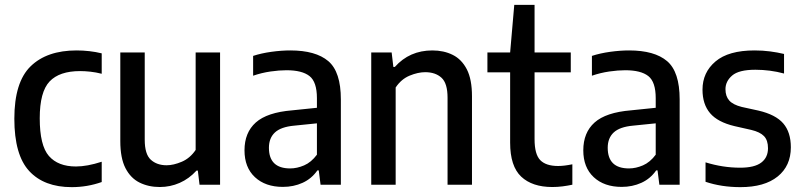

<svg xmlns="http://www.w3.org/2000/svg" viewBox="-20 -760 3301 790"><path d="M275 10Q161.5 10 100.2 -56.2Q39 -122.5 39 -271.5Q39 -422 106 -487.2Q173 -552.5 295 -552.5Q321.5 -552.5 347.8 -549.5Q374 -546.5 398.5 -540.5V-456.5Q375 -462.5 352.2 -465Q329.5 -467.5 309.5 -467.5Q224.5 -467.5 184 -424.8Q143.5 -382 143.5 -273.5Q143.5 -161.5 181.2 -118.2Q219 -75 292.5 -75Q338.5 -75 398.5 -94.5V-11Q339 10 275 10Z M637.5 9.5Q591 9.5 554.2 -8.8Q517.5 -27 496.2 -68.2Q475 -109.5 475 -179.5V-544H575.5V-185Q575.5 -125.5 600.5 -102.8Q625.5 -80 665.5 -80Q694 -80 728 -94.5Q762 -109 785 -143V-544H885.5V0H801L794 -58H788.5Q758 -24.5 719.2 -7.5Q680.5 9.5 637.5 9.5Z M1144 9Q1072 9 1029 -31Q986 -71 986 -141.5Q986 -214.5 1032.5 -256Q1079 -297.5 1182 -306L1284 -316.5V-356Q1284 -423 1253.5 -447Q1223 -471 1158.5 -471Q1129 -471 1092.8 -465.8Q1056.5 -460.5 1021.5 -448.5V-530Q1055 -541 1096.5 -546.8Q1138 -552.5 1174.5 -552.5Q1279 -552.5 1330.8 -508.5Q1382.5 -464.5 1382.5 -351V0H1299L1291.5 -59H1286Q1262 -24.5 1225 -7.8Q1188 9 1144 9ZM1086.5 -152Q1086.5 -67 1174 -67Q1202 -67 1231.2 -79.5Q1260.5 -92 1284 -123.5V-252.5L1190.5 -243Q1136 -238 1111.2 -215Q1086.5 -192 1086.5 -152Z M1507.5 0V-544H1591.5L1598.5 -484.5H1604.5Q1665 -552.5 1759 -552.5Q1806 -552.5 1842.8 -534.2Q1879.5 -516 1900.8 -474.8Q1922 -433.5 1922 -364V0H1821.5V-358Q1821.5 -417.5 1796.5 -440.2Q1771.5 -463 1729.5 -463Q1700 -463 1665.5 -448.8Q1631 -434.5 1608 -400V0Z M2252.5 9.5Q2170 9.5 2124.5 -33.2Q2079 -76 2079 -173V-462.5H1985.5V-544H2079L2096 -740H2179.5V-544H2328.5V-462.5H2179.5V-187.5Q2179.5 -125 2203 -101Q2226.5 -77 2276.5 -77Q2301 -77 2335 -84V0Q2316.5 4 2295 6.8Q2273.5 9.5 2252.5 9.5Z M2538 9Q2466 9 2423 -31Q2380 -71 2380 -141.5Q2380 -214.5 2426.5 -256Q2473 -297.5 2576 -306L2678 -316.5V-356Q2678 -423 2647.5 -447Q2617 -471 2552.5 -471Q2523 -471 2486.8 -465.8Q2450.5 -460.5 2415.5 -448.5V-530Q2449 -541 2490.5 -546.8Q2532 -552.5 2568.5 -552.5Q2673 -552.5 2724.8 -508.5Q2776.5 -464.5 2776.5 -351V0H2693L2685.5 -59H2680Q2656 -24.5 2619 -7.8Q2582 9 2538 9ZM2480.5 -152Q2480.5 -67 2568 -67Q2596 -67 2625.2 -79.5Q2654.5 -92 2678 -123.5V-252.5L2584.5 -243Q2530 -238 2505.2 -215Q2480.5 -192 2480.5 -152Z M3026.5 10Q2948.5 10 2883 -12V-92Q2954 -70 3025.5 -70Q3084.5 -70 3112.2 -91Q3140 -112 3140 -150Q3140 -183 3123.5 -200Q3107 -217 3071 -225.5L3002.5 -241Q2933 -257.5 2901.8 -294.2Q2870.5 -331 2870.5 -391Q2870.5 -462 2924 -507.2Q2977.5 -552.5 3084.5 -552.5Q3118 -552.5 3148.5 -548.5Q3179 -544.5 3206 -538V-457.5Q3148.5 -473 3088 -473Q3020 -473 2992.5 -449.2Q2965 -425.5 2965 -393Q2965 -364 2980.5 -346.5Q2996 -329 3032 -320L3100.5 -305Q3171.5 -288.5 3202.8 -252.2Q3234 -216 3234 -154Q3234 -77.5 3179.8 -33.8Q3125.5 10 3026.5 10Z"/></svg>

Font: Encode Sans SmCnd Md
Style: Regular
Weight: 500
Width: 4
Designer: Multiple Designers
Foundry: Impallari Type
Version: Version 3.002; ttfautohint (v1.8.3) -l 8 -r 50 -G 200 -x 14 